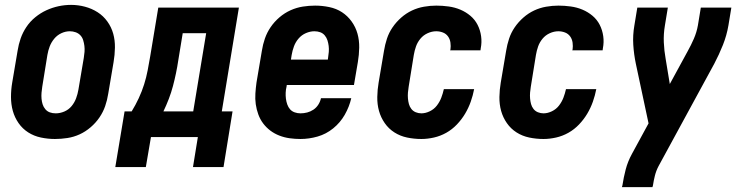

<svg xmlns="http://www.w3.org/2000/svg" viewBox="-20 -561 3040 786"><path d="M205 8Q176 8 147.5 2Q119 -4 95.5 -19Q72 -34 56 -57Q40 -80 32.5 -107Q25 -134 25 -164Q25 -194 30 -223L52 -353Q56 -379 64.5 -403.5Q73 -428 88 -450.5Q103 -473 124.5 -490.5Q146 -508 170 -519Q194 -530 219.5 -535.5Q245 -541 271 -541Q300 -541 328 -533.5Q356 -526 379.5 -511Q403 -496 419.5 -473Q436 -450 443.5 -423Q451 -396 450.5 -366Q450 -336 445 -307L423 -177Q419 -151 410.5 -126.5Q402 -102 387 -80Q372 -58 351 -40Q330 -22 306 -11Q282 0 256 4Q230 8 205 8ZM208 -97Q226 -97 243.5 -104.5Q261 -112 273 -126.5Q285 -141 291.5 -158.5Q298 -176 301 -194L323 -324Q325 -336 326 -348.5Q327 -361 325.5 -373Q324 -385 320.5 -396.5Q317 -408 309 -416.5Q301 -425 289.5 -429Q278 -433 266 -433Q248 -433 231 -425Q214 -417 202 -402.5Q190 -388 183.5 -371Q177 -354 174 -336L153 -206Q151 -194 150 -181.5Q149 -169 150 -157Q151 -145 154.5 -134Q158 -123 165.5 -114Q173 -105 184 -101Q195 -97 208 -97Z M452 123 490 -105H519Q535 -131 548 -159Q561 -187 570 -215.5Q579 -244 584.5 -273Q590 -302 595 -331L628 -530H958L888 -105H932L895 123H770L790 0H598L577 123ZM649 -105H771L824 -425H728L710 -315Q706 -288 700.5 -261.5Q695 -235 688 -208.5Q681 -182 671 -156Q661 -130 649 -105Z M1210 8Q1188 8 1166 5Q1144 2 1123.5 -6Q1103 -14 1086.5 -26.5Q1070 -39 1057.5 -55.5Q1045 -72 1037.5 -92.5Q1030 -113 1027 -134.5Q1024 -156 1025.5 -178.5Q1027 -201 1030 -223L1052 -353Q1056 -379 1064.5 -403.5Q1073 -428 1088 -450Q1103 -472 1124 -490Q1145 -508 1169.5 -519Q1194 -530 1219.5 -534Q1245 -538 1270 -538Q1299 -538 1328 -532Q1357 -526 1380 -511Q1403 -496 1419.5 -473Q1436 -450 1443.5 -423Q1451 -396 1450.5 -366Q1450 -336 1445 -307L1429 -213H1154L1153 -206Q1150 -194 1149.5 -181.5Q1149 -169 1150.5 -157Q1152 -145 1156 -133.5Q1160 -122 1167.5 -113.5Q1175 -105 1186.5 -101Q1198 -97 1210 -97Q1224 -97 1237.5 -100.5Q1251 -104 1263 -112Q1275 -120 1283 -132.5Q1291 -145 1294 -159H1418Q1410 -124 1391.5 -91.5Q1373 -59 1344 -35.5Q1315 -12 1280 -2Q1245 8 1210 8ZM1171 -317H1322L1323 -324Q1325 -336 1326 -348.5Q1327 -361 1325.5 -373Q1324 -385 1320.5 -396Q1317 -407 1309.5 -416Q1302 -425 1291 -429Q1280 -433 1267 -433Q1250 -433 1232.5 -425.5Q1215 -418 1202.5 -403.5Q1190 -389 1183.5 -371.5Q1177 -354 1174 -336Z M1705 8Q1675 8 1646.5 2Q1618 -4 1594.5 -19Q1571 -34 1555 -57Q1539 -80 1531.5 -107Q1524 -134 1524.5 -164Q1525 -194 1530 -223L1552 -353Q1556 -378 1564 -402.5Q1572 -427 1587 -449Q1602 -471 1622.5 -489Q1643 -507 1666.5 -518Q1690 -529 1715.5 -533.5Q1741 -538 1766 -538Q1791 -538 1816.5 -534.5Q1842 -531 1864.5 -521.5Q1887 -512 1905.5 -496.5Q1924 -481 1935 -459.5Q1946 -438 1949.5 -413Q1953 -388 1948 -363Q1948 -361 1947.5 -359Q1947 -357 1947 -355H1823Q1823 -356 1823 -356.5Q1823 -357 1824 -358Q1826 -372 1824 -386.5Q1822 -401 1814 -412Q1806 -423 1793 -428Q1780 -433 1766 -433Q1748 -433 1730.5 -425Q1713 -417 1701 -402.5Q1689 -388 1683 -371Q1677 -354 1674 -336L1653 -206Q1651 -194 1650 -182Q1649 -170 1650 -158Q1651 -146 1654 -135Q1657 -124 1664 -115Q1671 -106 1682 -101.5Q1693 -97 1705 -97Q1722 -97 1739.5 -105.5Q1757 -114 1768.5 -129Q1780 -144 1786.5 -161Q1793 -178 1797 -196H1921Q1916 -170 1907 -144.5Q1898 -119 1884 -95.5Q1870 -72 1850.5 -51.5Q1831 -31 1807 -17.5Q1783 -4 1756.5 2Q1730 8 1705 8Z M2205 8Q2175 8 2146.5 2Q2118 -4 2094.5 -19Q2071 -34 2055 -57Q2039 -80 2031.5 -107Q2024 -134 2024.5 -164Q2025 -194 2030 -223L2052 -353Q2056 -378 2064 -402.5Q2072 -427 2087 -449Q2102 -471 2122.5 -489Q2143 -507 2166.5 -518Q2190 -529 2215.5 -533.5Q2241 -538 2266 -538Q2291 -538 2316.5 -534.5Q2342 -531 2364.5 -521.5Q2387 -512 2405.5 -496.5Q2424 -481 2435 -459.5Q2446 -438 2449.5 -413Q2453 -388 2448 -363Q2448 -361 2447.5 -359Q2447 -357 2447 -355H2323Q2323 -356 2323 -356.5Q2323 -357 2324 -358Q2326 -372 2324 -386.5Q2322 -401 2314 -412Q2306 -423 2293 -428Q2280 -433 2266 -433Q2248 -433 2230.5 -425Q2213 -417 2201 -402.5Q2189 -388 2183 -371Q2177 -354 2174 -336L2153 -206Q2151 -194 2150 -182Q2149 -170 2150 -158Q2151 -146 2154 -135Q2157 -124 2164 -115Q2171 -106 2182 -101.5Q2193 -97 2205 -97Q2222 -97 2239.5 -105.5Q2257 -114 2268.5 -129Q2280 -144 2286.5 -161Q2293 -178 2297 -196H2421Q2416 -170 2407 -144.5Q2398 -119 2384 -95.5Q2370 -72 2350.5 -51.5Q2331 -31 2307 -17.5Q2283 -4 2256.5 2Q2230 8 2205 8Z M2526 205 2528 198Q2533 165 2541.5 132.5Q2550 100 2567 69L2635 -56L2583 -300Q2575 -338 2572.5 -377.5Q2570 -417 2577 -457L2589 -530H2714L2702 -457Q2696 -422 2697.5 -387.5Q2699 -353 2705 -320L2722 -217L2795 -351Q2809 -376 2820.5 -402.5Q2832 -429 2837 -457L2849 -530H2974L2962 -457Q2955 -416 2939.5 -377Q2924 -338 2904 -300L2676 119Q2666 138 2661 158Q2656 178 2653 198L2651 205Z"/></svg>

Font: Iosevka Curly XBdObl
Style: Regular
Weight: 800
Italic angle: -9°
Monospace: yes
Designer: Belleve Invis
Foundry: Belleve Invis
Version: Version 11.1.0; ttfautohint (v1.8.3)